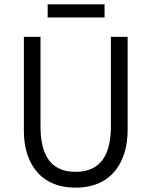

<svg xmlns="http://www.w3.org/2000/svg" viewBox="-20 -861 702 891"><path d="M201.2 -779.8H465.3V-840.8H201.2ZM330.6 9.8C502 9.8 572.3 -114.3 572.3 -257.8V-689.9H494.6V-274.9C494.6 -155.8 456.1 -63.5 330.6 -63.5C205.1 -63.5 168 -155.8 168 -274.9V-689.9H90.8V-252.9C90.8 -114.3 159.2 9.8 330.6 9.8Z"/></svg>

Font: HK Grotesk
Style: Regular
Weight: 400
Designer: Alfredo Marco Pradil and Stefan Peev
Foundry: Hanken Design Co.
Version: Version 1.045;PS 001.045;hotconv 1.0.88;makeotf.lib2.5.64775